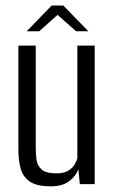

<svg xmlns="http://www.w3.org/2000/svg" viewBox="-20 -658 411 686"><path d="M162.1 7.7Q109.5 7.7 84.8 -10.5Q60.1 -28.7 52.9 -58.8Q45.7 -88.8 45.7 -123.3V-495H107.7V-131.4Q107.7 -108.9 110.4 -87.6Q113.1 -66.3 128.8 -52.4Q144.6 -38.6 181.6 -38.6Q208.1 -38.6 223.2 -47.7Q238.3 -56.7 246 -69.3Q253.6 -81.9 256.3 -92.2V-495H318.3V0H265.1L260.2 -53.6Q251.9 -29.7 227.6 -11Q203.3 7.7 162.1 7.7ZM75.5 -546.4 164.5 -638.2H206.2L295.6 -546.4H251.8L185.5 -604.8L120.5 -546.4Z"/></svg>

Font: Alumni Sans SC Thin
Style: Regular
Weight: 100
Designer: Robert E. Leuschke
Foundry: Robert E. Leuschke
Version: Version 1.018